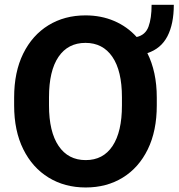

<svg xmlns="http://www.w3.org/2000/svg" viewBox="-20 -786 758 815"><path d="M645.5 -372.1V-338.4Q645.5 -230.5 607.4 -152.3Q569.3 -74.2 501.2 -32.2Q433.1 9.8 343.8 9.8Q254.9 9.8 186.3 -32.2Q117.7 -74.2 78.9 -152.3Q40 -230.5 40 -338.4V-372.1Q40 -480.5 78.6 -558.6Q117.2 -636.7 185.5 -678.7Q253.9 -720.7 342.8 -720.7Q409.2 -720.7 464.6 -697Q520 -673.3 560.1 -628.9Q597.2 -637.2 610.4 -672.9Q623.5 -708.5 623.5 -765.6H717.8Q717.8 -684.6 690.7 -632.1Q663.6 -579.6 605.5 -560.5Q625 -522 635.3 -474.4Q645.5 -426.8 645.5 -372.1ZM497.6 -338.4V-373Q497.6 -485.4 457 -544.7Q416.5 -604 342.8 -604Q268.6 -604 228.3 -544.7Q188 -485.4 188 -373V-338.4Q188 -226.6 228.8 -166.5Q269.5 -106.4 343.8 -106.4Q418 -106.4 457.8 -166.5Q497.6 -226.6 497.6 -338.4Z"/></svg>

Font: Vazirmatn FD
Style: Bold
Weight: 700
Designer: Saber Rastikerdar
Foundry: Saber Rastikerdar
Version: Version 33.001